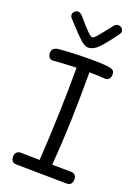

<svg xmlns="http://www.w3.org/2000/svg" viewBox="-173 -1015 784 1083"><g transform="rotate(20 219.0 -473.5)"><path d="M406 -40Q406 -4 371 -4L68 -8Q37 -9 37 -44Q37 -62 46.5 -70.5Q56 -79 70 -79L184 -77Q202 -365 202 -637Q157 -636 85 -631L58 -629Q48 -629 40 -639Q32 -649 32 -665Q32 -694 64 -700Q82 -703 141 -706Q200 -709 256 -709Q340 -709 375 -703Q390 -700 398 -693.5Q406 -687 406 -669Q406 -652 396.5 -642.5Q387 -633 371 -634Q332 -637 279 -638Q279 -476 275 -345.5Q271 -215 260 -76L372 -75Q406 -75 406 -40ZM372 -915Q372 -910 369.5 -905Q367 -900 363 -895Q317 -831 286 -798.5Q255 -766 223 -766Q203 -766 175.5 -791Q148 -816 110 -858L83 -887Q73 -897 73 -909Q73 -920 82.5 -929Q92 -938 103 -938Q117 -938 134 -918Q209 -828 226 -828Q234 -828 255 -852.5Q276 -877 318 -931Q327 -943 344 -943Q355 -943 363.5 -934.5Q372 -926 372 -915Z"/></g></svg>

Font: Mali
Style: Regular
Weight: 400
Version: Version 1.000; ttfautohint (v1.6)